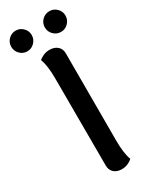

<svg xmlns="http://www.w3.org/2000/svg" viewBox="-255 -928 781 990"><g transform="rotate(-30 135.5 -433.5)"><path d="M90 -45 89 -564Q89 -640 73 -683Q83 -692 99.5 -699.5Q116 -707 137 -707Q165 -707 183 -691.5Q201 -676 201 -649V-131Q201 -53 217 -12Q189 13 153 13Q125 13 107.5 -2.5Q90 -18 90 -45ZM-26 -819Q-26 -844 -8 -862Q10 -880 35 -880Q60 -880 78 -862Q96 -844 96 -819Q96 -794 78 -775.5Q60 -757 35 -757Q10 -757 -8 -775Q-26 -793 -26 -819ZM174 -819Q174 -844 192 -862Q210 -880 236 -880Q261 -880 279 -862Q297 -844 297 -819Q297 -794 279 -775.5Q261 -757 236 -757Q210 -757 192 -775Q174 -793 174 -819Z"/></g></svg>

Font: Arima Madurai
Style: Bold
Weight: 700
Designer: Joana Correia and Natanael Gama
Foundry: NDISCOVER
Version: Version 1.019